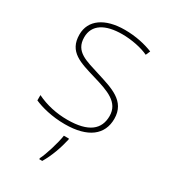

<svg xmlns="http://www.w3.org/2000/svg" viewBox="-186 -629 831 941"><g transform="rotate(30 229.0 -158.5)"><path d="M411 -134C411 -235 321 -258 233 -286C152 -312 83 -325 83 -407C83 -478 142 -513 238 -513C291 -513 350 -501 387 -483L398 -508C356 -525 301 -538 238 -538C126 -538 56 -489 56 -407C56 -309 131 -290 224 -262C312 -236 384 -212 384 -134C384 -60 334 -15 213 -15C151 -15 92 -28 39 -54V-24C77 -7 140 10 213 10C345 10 411 -45 411 -134ZM267 67V61H238C232 104 207 185 191 215V221H208C236 174 255 119 267 67Z"/></g></svg>

Font: Noto Sans Thai Looped Thin
Style: Regular
Weight: 100
Designer: Sasikarn Vongin, Ben Mitchell
Foundry: The Fontpad Ltd
Version: Version 1.001